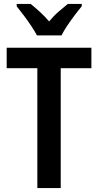

<svg xmlns="http://www.w3.org/2000/svg" viewBox="-20 -1008 500 977"><path d="M289 -51H170V-661H14V-765H445V-661H289ZM168 -828Q157 -849 139 -876Q121 -903 101 -929.5Q81 -956 65 -976V-988H136Q156 -972 181.5 -949Q207 -926 230 -899Q254 -928 278 -948.5Q302 -969 325 -988H396V-976Q380 -957 360 -930.5Q340 -904 322 -877Q304 -850 293 -828Z"/></svg>

Font: Noto Sans Tamil UI Condensed SemiBold
Style: Regular
Weight: 600
Width: 3
Designer: Jelle Bosma - Monotype Design Team
Foundry: Monotype Imaging Inc.
Version: Version 2.004; ttfautohint (v1.8.4.7-5d5b)